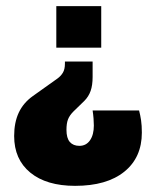

<svg xmlns="http://www.w3.org/2000/svg" viewBox="-20 -423 497 624"><path d="M224 181Q131 181 78.5 138Q26 95 26 19Q26 -25 41 -57Q56 -89 87 -111L167 -168Q178 -176 184.5 -187Q191 -198 191 -216V-223H281V-173Q281 -146 274.5 -127.5Q268 -109 254 -95L219 -61Q206 -48 201 -35Q196 -22 196 -1Q196 26 207 38.5Q218 51 238 51Q260 51 272.5 33Q285 15 285 -15Q285 -25 284 -38Q283 -51 281 -64H432Q436 -49 438.5 -32Q441 -15 441 8Q441 89 384 135Q327 181 224 181ZM163 -268V-403H309V-268Z"/></svg>

Font: Rokkitt SemiBold Black
Style: Regular
Weight: 900
Version: Version 3.103